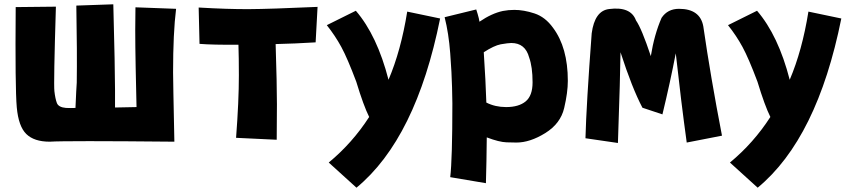

<svg xmlns="http://www.w3.org/2000/svg" viewBox="-20 -590 3945 893"><path d="M515 -90Q565 -91 615 -92Q613 -174 611 -276Q609 -378 609 -450L610 -556L799 -549Q785 -437 785 -254Q785 -216 791 69Q288 64 211 69Q139 69 102.5 33.5Q66 -2 58 -91Q50 -180 53 -557L240 -559Q229 -201 233 -166Q237 -131 244.5 -111Q252 -91 287 -88Q311 -87 331 -88Q335 -181 337 -206Q339 -346 335 -564L507 -570Q515 -269 515 -173Z M1262 -385Q1268 -198 1268 -105L1267 60L1078 51Q1091 -120 1091 -239Q1091 -323 1089 -382Q969 -381 908 -386L904 -555Q1041 -547 1137.5 -547.5Q1234 -548 1457 -558L1448 -393Q1351 -387 1262 -385Z M1697 -46Q1671 -98 1637 -210Q1596 -319 1567.5 -371.5Q1539 -424 1500 -473L1635 -540Q1734 -425 1787 -219Q1845 -355 1874 -536L2027 -504Q1915 54 1638 283L1509 166Q1619 75 1697 -46Z M2210 -489Q2267 -528 2319 -539Q2345 -544 2372 -544Q2416 -544 2466 -527.5Q2516 -511 2552 -461Q2621 -369 2621 -214Q2621 -160 2604 -87.5Q2587 -15 2516 29Q2445 73 2382 73Q2377 73 2336 72Q2302 71 2244 49Q2243 162 2240 262L2074 234Q2084 151 2084 -109Q2084 -119 2082.5 -184Q2081 -249 2074 -342Q2067 -435 2048 -510L2195 -546Q2202 -525 2207 -505ZM2230 -347Q2239 -211 2242 -113Q2283 -92 2334 -92Q2393 -92 2425 -118.5Q2457 -145 2457 -207Q2457 -279 2441 -323Q2423 -390 2358 -390Q2344 -390 2309 -384Q2278 -378 2230 -347Z M2813 -548Q2914 -561 2938 -495Q2964 -458 3007 -329Q3023 -429 3057 -507Q3085 -549 3138 -549Q3236 -549 3251 -468Q3285 -233 3338 41L3174 73Q3148 -115 3123 -342Q3097 -207 3061 -58L2968 -89Q2920 -180 2866 -347Q2865 -243 2854 75L2703 53Q2707 -102 2732 -435Q2746 -540 2813 -548Z M3563 -46Q3537 -98 3503 -210Q3462 -319 3433.5 -371.5Q3405 -424 3366 -473L3501 -540Q3600 -425 3653 -219Q3711 -355 3740 -536L3893 -504Q3781 54 3504 283L3375 166Q3485 75 3563 -46Z"/></svg>

Font: KN Bobohei
Style: Bold
Weight: 700
Designer: Kingnam Type Foundry
Version: Version 1.710;March 18, 2023